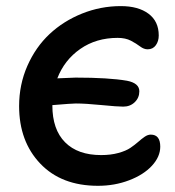

<svg xmlns="http://www.w3.org/2000/svg" viewBox="-20 -555 567 623"><path d="M297.9 47.9Q179.2 47.9 110.6 -24.2Q42 -96.2 42 -210.9Q42 -280.3 68.8 -341.3Q95.7 -402.3 140.9 -444.6Q186 -486.8 246.3 -511Q306.6 -535.2 372.1 -535.2Q428.7 -535.2 461.9 -510.5Q495.1 -485.8 495.1 -439.9Q495.1 -421.4 485.6 -408.2Q476.1 -395 459 -395Q446.8 -395 434.6 -404.3Q422.4 -413.6 404.8 -422.9Q387.2 -432.1 361.8 -432.1Q292 -432.1 240.5 -396.2Q189 -360.4 166 -300.8Q213.9 -303.2 225.1 -303.2Q333 -303.2 392.1 -293Q432.1 -285.2 432.1 -258.8Q432.1 -237.8 417.2 -223.4Q402.3 -209 379.9 -209Q360.8 -209 309.3 -214.1Q257.8 -219.2 226.1 -219.2Q212.9 -219.2 149.9 -213.9V-212.9Q149.9 -134.8 191.2 -93.3Q232.4 -51.8 308.1 -51.8Q339.4 -51.8 364 -58.6Q388.7 -65.4 403.1 -75.2Q417.5 -85 428.5 -94.7Q439.5 -104.5 449.5 -111.3Q459.5 -118.2 469.2 -118.2Q500 -118.2 500 -79.1Q500 -46.4 472.9 -17.1Q445.8 12.2 398.9 30Q352.1 47.9 297.9 47.9Z"/></svg>

Font: Shantell Sans Irregular
Style: Regular
Weight: 500
Designer: Stephen Nixon, Anya Danilova, Shantell Martin
Foundry: Arrow Type
Version: Version 1.006;[9816181b4]